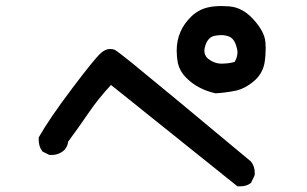

<svg xmlns="http://www.w3.org/2000/svg" viewBox="-20 -708 1040 651"><path d="M155.3 -182.6Q152.3 -182.6 147.5 -182.6L124 -194.3Q116.2 -205.1 113.8 -214.8Q111.3 -224.6 111.3 -230.5Q111.3 -236.3 111.3 -242.2Q146.5 -304.7 224.6 -408.2Q302.7 -511.7 322.3 -528.3Q337.9 -542 353.5 -542Q361.3 -542 369.1 -539.1Q375 -536.1 396 -519.5Q417 -502.9 426.8 -495.1Q530.3 -411.1 831.1 -160.2Q843.8 -143.6 843.8 -122.1Q843.8 -114.3 842.8 -112.3L832 -89.8L831.1 -87.9Q816.4 -76.2 794.9 -76.2Q792 -76.2 785.2 -76.2L356.4 -419.9Q313.5 -374 280.3 -325.2Q247.1 -276.4 210.9 -227.5Q210 -212.9 198.2 -199.2Q179.7 -182.6 155.3 -182.6ZM579.1 -536.1Q579.1 -604.5 628.9 -652.3Q652.3 -674.8 683.6 -682.6Q704.1 -687.5 731.4 -687.5Q743.2 -687.5 755.9 -686.5Q801.8 -683.6 839.4 -642.1Q877 -600.6 879.9 -565.4Q880.9 -553.7 880.9 -545.9Q880.9 -519.5 877 -495.1Q870.1 -457 839.4 -431.6Q808.6 -406.2 776.4 -399.9Q744.1 -393.6 710.9 -391.6Q649.4 -405.3 610.4 -445.3Q589.8 -465.8 583 -494.1Q579.1 -514.6 579.1 -536.1ZM785.2 -531.2Q785.2 -539.1 782.2 -547.9Q775.4 -576.2 756.8 -584Q744.1 -588.9 731.9 -588.9Q719.7 -588.9 709 -586.9Q685.5 -583 675.8 -552.7Q672.9 -543 672.9 -536.1Q672.9 -519.5 685.5 -508.8Q707 -492.2 731 -492.2Q754.9 -492.2 775.4 -498Q785.2 -513.7 785.2 -531.2Z"/></svg>

Font: JasonHandwriting2
Style: SemiBold
Weight: 600
Version: Version 1.04.7